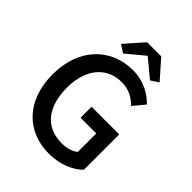

<svg xmlns="http://www.w3.org/2000/svg" viewBox="-237 -962 1099 1099"><g transform="rotate(45 312.5 -412.5)"><path d="M302 -837 203 -725 250 -694 357 -783H361L468 -694L515 -725L416 -837ZM49 -325C49 -110 179 12 355 12C444 12 519 -21 562 -65V-351H338V-262H465V-113C443 -93 404 -82 365 -82C232 -82 161 -176 161 -329C161 -480 240 -573 360 -573C422 -573 462 -547 495 -514L553 -584C512 -626 449 -667 357 -667C183 -667 49 -539 49 -325Z"/></g></svg>

Font: Cambridge Sans Medium
Style: Regular
Weight: 500
Version: Version 2.020;PS 002.020;hotconv 1.0.88;makeotf.lib2.5.64775